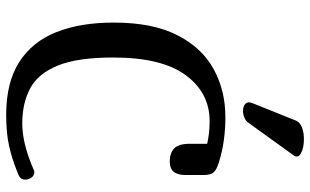

<svg xmlns="http://www.w3.org/2000/svg" viewBox="-211 -792 1003 621"><g transform="rotate(90 290.5 -481.5)"><path d="M503 -529Q475 -529 460 -543.5Q445 -558 445 -594V-650Q428 -654 410 -656Q392 -658 372 -658Q280 -658 223 -580.5Q166 -503 166 -346Q166 -231 192 -167Q218 -103 266 -77.5Q314 -52 379 -52Q410 -52 444 -60Q478 -68 510 -81L529 -89Q531 -90 533 -90.5Q535 -91 537 -91Q548 -91 554.5 -81.5Q561 -72 561 -61Q561 -47 548 -41L531 -34Q494 -19 452.5 -9.5Q411 0 351 0Q247 0 181 -42Q115 -84 84 -162Q53 -240 53 -348Q53 -473 93.5 -553Q134 -633 203.5 -671Q273 -709 359 -709Q397 -709 433.5 -704Q470 -699 505 -688Q528 -681 537 -671.5Q546 -662 546 -639V-579Q546 -529 503 -529ZM376 -782Q371 -775 360.5 -770.5Q350 -766 339 -766Q323 -766 315.5 -774Q308 -782 313 -795L370 -937Q376 -951 393 -957Q410 -963 429 -963Q458 -963 475.5 -953.5Q493 -944 482 -929Z"/></g></svg>

Font: Marmelad
Style: Regular
Weight: 400
Designer: Manvel Shmavonyan
Foundry: Cyreal
Version: Version 1.110; ttfautohint (v1.8.4.7-5d5b)